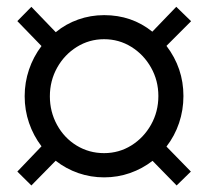

<svg xmlns="http://www.w3.org/2000/svg" viewBox="-20 -538 626 576"><path d="M32 -23.3 104.5 -99.1Q80.2 -131 67.1 -169.3Q54 -207.5 54 -249.4Q54 -290.9 67.1 -329.5Q80.2 -368 104.5 -399.9L32 -474.7L74.1 -517.5L147.3 -441.4Q177.2 -466.2 214.5 -479.4Q251.7 -492.6 292.5 -492.6Q375.2 -492.6 437 -443L508.8 -517.6L553.3 -474.4L479.4 -400.4Q530.3 -333.5 530.3 -250Q530.3 -207.6 517.2 -169Q504.2 -130.4 479.4 -98.3L552.6 -23.3L509.9 18.4L437.6 -55.5Q407.3 -32 370.2 -18.9Q333 -5.9 292.5 -5.9Q252.3 -5.9 215.1 -18.7Q177.9 -31.6 147 -55.8L74.1 18.4ZM455.1 -250Q455.1 -296.4 433.1 -335.3Q411.1 -374.3 374.1 -397.3Q337 -420.4 292.2 -420.4Q247.7 -420.4 210.4 -397.2Q173.2 -374 151.4 -334.9Q129.6 -295.8 129.6 -249Q129.6 -202.6 151.2 -163.2Q172.9 -123.8 210.1 -101.2Q247.3 -78.6 292.2 -78.6Q337 -78.6 374.1 -101.7Q411.1 -124.8 433.1 -163.9Q455.1 -203 455.1 -250Z"/></svg>

Font: Min Sans VF VF
Style: Regular
Weight: 400
Designer: Jinseong-Kim, NotoSansCJK, Nunito
Foundry: Jinseong-Kim
Version: Version 1.420;Glyphs 3.1.2 (3151)